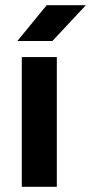

<svg xmlns="http://www.w3.org/2000/svg" viewBox="-20 -720 351 740"><path d="M64 -500H199V0H64ZM160 -700H311L182 -562H47Z"/></svg>

Font: Oak Sans
Style: Bold
Weight: 700
Designer: Erik Kennedy, Walven
Foundry: Erik Kennedy, Walven
Version: Version 1.000